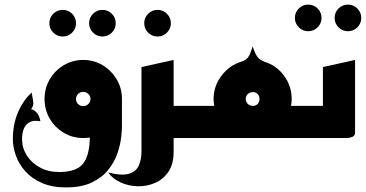

<svg xmlns="http://www.w3.org/2000/svg" viewBox="-20 -601 1593 836"><path d="M426 -442Q402 -442 385 -459Q368 -476 368 -500Q368 -524 385 -541Q402 -558 426 -558Q450 -558 467 -541Q484 -524 484 -500Q484 -476 467 -459Q450 -442 426 -442ZM253 -442Q229 -442 212 -459Q195 -476 195 -500Q195 -524 212 -541Q229 -558 253 -558Q277 -558 294 -541Q311 -524 311 -500Q311 -476 294 -459Q277 -442 253 -442Z M267 215Q206 215 162 195.5Q118 176 90 144.5Q62 113 49 76Q36 39 36 5Q36 -61 59 -113.5Q82 -166 118 -198Q119 -193 119.5 -188.5Q120 -184 121 -180Q124 -166 125 -152.5Q126 -139 115 -125Q123 -126 137 -113.5Q151 -101 156 -73Q135 -76 125 -74.5Q115 -73 104 -66Q90 -57 83 -38.5Q76 -20 76 5Q76 43 96.5 75.5Q117 108 153.5 128Q190 148 237 148Q312 148 341 112.5Q370 77 371 -2Q357 0 342 0Q296 0 257.5 -23Q219 -46 196.5 -84.5Q174 -123 174 -170Q174 -217 196.5 -255.5Q219 -294 257.5 -317Q296 -340 342 -340Q389 -340 427 -317Q465 -294 488 -255.5Q511 -217 511 -170V-50Q511 -34 507.5 -2.5Q504 29 491.5 66Q479 103 452.5 137Q426 171 381 193Q336 215 267 215ZM342 -139Q355 -139 364.5 -148Q374 -157 374 -170Q374 -183 364.5 -192Q355 -201 342 -201Q329 -201 320 -192Q311 -183 311 -170Q311 -157 320 -148Q329 -139 342 -139Z M666 -442Q642 -442 625 -459Q608 -476 608 -500Q608 -524 625 -541Q642 -558 666 -558Q690 -558 707 -541Q724 -524 724 -500Q724 -476 707 -459Q690 -442 666 -442Z M451 150Q510 165 541.5 155.5Q573 146 584.5 119.5Q596 93 596 60V-309L736 -340V-140H856V0H736V60Q736 113 713.5 146.5Q691 180 655 195.5Q619 211 579.5 210Q540 209 505.5 193.5Q471 178 451 150Z M816 0V-140H913Q910 -155 910 -170Q910 -226 944.5 -271.5Q979 -317 1032 -333Q1049 -338 1059 -350Q1069 -362 1080 -399Q1093 -361 1103.5 -350Q1114 -339 1132 -332Q1184 -316 1217 -271Q1250 -226 1250 -170Q1250 -155 1247 -140H1346V0ZM1081 -140Q1094 -140 1102 -148.5Q1110 -157 1110 -170Q1110 -183 1102 -191.5Q1094 -200 1081 -200Q1068 -200 1059 -191.5Q1050 -183 1050 -170Q1050 -157 1059 -148.5Q1068 -140 1081 -140Z M1495 -465Q1471 -465 1454 -482Q1437 -499 1437 -523Q1437 -547 1454 -564Q1471 -581 1495 -581Q1519 -581 1536 -564Q1553 -547 1553 -523Q1553 -499 1536 -482Q1519 -465 1495 -465ZM1322 -465Q1298 -465 1281 -482Q1264 -499 1264 -523Q1264 -547 1281 -564Q1298 -581 1322 -581Q1346 -581 1363 -564Q1380 -547 1380 -523Q1380 -499 1363 -482Q1346 -465 1322 -465Z M1306 0V-140H1386V-309L1526 -340V-23Q1526 -11 1516 -6Q1506 -1 1496 -0.5Q1486 0 1486 0Z"/></svg>

Font: Reem Kufi
Style: Bold
Weight: 700
Designer: Khaled Hosny
Version: Version 1.001